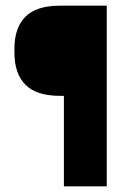

<svg xmlns="http://www.w3.org/2000/svg" viewBox="-20 -659 456 679"><path d="M193 -320Q108.5 -320 69.8 -359.5Q31 -399 31 -472.5V-487Q31 -560.5 69.8 -599.8Q108.5 -639 193.5 -639H242L242.5 -320ZM357.5 0H206V-639H357.5Z"/></svg>

Font: Anek Tamil Medium
Style: Bold
Weight: 700
Version: Version 1.003